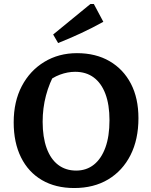

<svg xmlns="http://www.w3.org/2000/svg" viewBox="-20 -937 761 968"><path d="M354 11Q260 11 191.5 -29Q123 -69 86 -143.5Q49 -218 49 -320Q49 -425 90 -503Q131 -581 203.5 -625Q276 -669 368 -669Q463 -669 532.5 -628.5Q602 -588 640 -515Q678 -442 678 -341Q678 -234 638 -155Q598 -76 525.5 -32.5Q453 11 354 11ZM364 -77Q416 -77 453.5 -107Q491 -137 511.5 -193.5Q532 -250 532 -331Q532 -409 511.5 -463.5Q491 -518 452.5 -546.5Q414 -575 359 -575Q321 -575 282 -560.5Q243 -546 209 -516L262 -578Q195 -460 195 -323Q195 -246 215 -190.5Q235 -135 273 -106Q311 -77 364 -77ZM273 -720 248 -763 436 -917H453L501 -827Q445 -796 388 -769.5Q331 -743 273 -720Z"/></svg>

Font: Piazzolla 24pt
Style: Bold
Weight: 700
Designer: Juan Pablo del Peral
Foundry: Huerta Tipografica
Version: Version 2.005